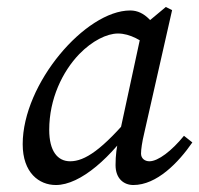

<svg xmlns="http://www.w3.org/2000/svg" viewBox="-20 -517 571 550"><path d="M140 13C211 13 300 -67 370 -171L361 -193C273 -88 223 -55 181 -55C145 -55 121 -84 121 -145C121 -234 159 -312 207 -362C244 -400 286 -421 318 -421C353 -421 387 -400 412 -379L448 -404C422 -450 396 -487 353 -487C225 -487 45 -278 45 -104C45 -22 92 13 140 13ZM362 13C429 13 491 -51 531 -109L507 -128C472 -85 433 -55 408 -55C395 -55 384 -63 384 -77C384 -89 387 -110 393 -135L473 -488L455 -497L389 -442L321 -127C314 -94 311 -73 311 -44C311 -5 335 13 362 13Z"/></svg>

Font: Source Serif Variable
Style: Italic
Weight: 389
Italic angle: -12°
Designer: Frank Grießhammer
Foundry: Adobe Systems Incorporated
Version: Version 3.001;hotconv 1.0.111;makeotfexe 2.5.65597